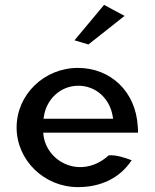

<svg xmlns="http://www.w3.org/2000/svg" viewBox="-20 -763 635 786"><path d="M285 -598 342 -581 490 -698 406 -743ZM158 -209 157 -220H545C545 -229 545 -236 544 -245C536 -389 432 -485 299 -485C161 -485 48 -376 48 -241C48 -107 161 3 299 3C392 3 470 -33 519 -107C495 -116 456 -130 425 -127C388 -93 344 -77 301 -79C226 -83 167 -140 158 -209ZM441 -289 443 -277H158L160 -288C170 -354 225 -412 301 -412C373 -412 429 -359 441 -289Z"/></svg>

Font: Bluebird
Style: Li
Weight: 300
Designer: Jasper
Foundry: Cannot Into Space Fonts
Version: Version 0.98